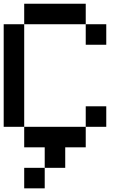

<svg xmlns="http://www.w3.org/2000/svg" viewBox="-20 -798 707 1040"><path d="M111.1 -111.1H0V-666.7H111.1ZM222.2 222.2H111.1V111.1H222.2ZM222.2 0H111.1V-111.1H444.4V0H333.3V111.1H222.2ZM444.4 -666.7H111.1V-777.8H444.4ZM555.6 -555.6H444.4V-666.7H555.6ZM555.6 -111.1H444.4V-222.2H555.6Z"/></svg>

Font: Pixeloid Sans
Style: Regular
Weight: 400
Designer: GGBotNet
Foundry: GGBotNet
Version: 0.5